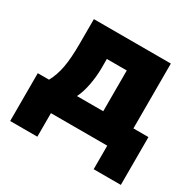

<svg xmlns="http://www.w3.org/2000/svg" viewBox="-139 -640 928 918"><g transform="rotate(30 324.5 -181.0)"><path d="M25 130V-134H87Q109 -174 118.5 -225Q128 -276 128 -359V-492H553V-134H636V130H486V0H175V130ZM242 -133H387V-358H277V-311Q277 -263 268 -215Q259 -167 242 -133Z"/></g></svg>

Font: Nunito Sans Black
Style: Regular
Weight: 900
Designer: Vernon Adams
Foundry: Vernon Adams
Version: Version 3.006; ttfautohint (v1.8.3)